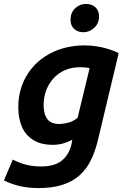

<svg xmlns="http://www.w3.org/2000/svg" viewBox="-46 -769 647 977"><path d="M150 188Q94 188 50.5 177Q7 166 -26 149L19 43Q48 58 82.5 68Q117 78 164 78Q234 78 270.5 46.5Q307 15 318 -37L322 -58Q300 -46 275 -39Q250 -32 223 -32Q162 -32 122.5 -57Q83 -82 65 -125Q47 -168 47 -223Q47 -280 64 -329Q81 -378 111.5 -416.5Q142 -455 184.5 -482.5Q227 -510 277.5 -524Q328 -538 385 -538Q415 -538 444.5 -533.5Q474 -529 502.5 -520.5Q531 -512 558 -499L453 -59Q439 0 416.5 46Q394 92 358.5 123.5Q323 155 272 171.5Q221 188 150 188ZM256 -138Q274 -138 300.5 -144.5Q327 -151 349 -170L410 -422Q399 -425 387.5 -426Q376 -427 363 -427Q319 -427 284.5 -412Q250 -397 225.5 -369.5Q201 -342 188.5 -307.5Q176 -273 176 -234Q176 -208 183 -186Q190 -164 207 -151Q224 -138 256 -138ZM379 -605Q349 -605 331 -622Q313 -639 313 -668Q313 -705 336.5 -727Q360 -749 392 -749Q421 -749 439.5 -732Q458 -715 458 -686Q458 -650 433.5 -627.5Q409 -605 379 -605Z"/></svg>

Font: Ubuntu Sans
Style: Bold Italic
Weight: 700
Italic angle: -13.5°
Designer: Dalton Maag Ltd
Foundry: Dalton Maag Ltd
Version: Version 1.006